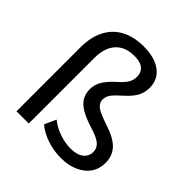

<svg xmlns="http://www.w3.org/2000/svg" viewBox="-193 -857 1009 1009"><g transform="rotate(45 312.0 -352.5)"><path d="M411 9Q376 9 341.5 1.5Q307 -6 277 -20Q247 -34 224 -54L253 -118Q290 -89 332.5 -75.5Q375 -62 412 -62Q458 -62 484 -81.5Q510 -101 510 -135Q510 -163 487.5 -182Q465 -201 407 -218Q353 -235 321.5 -254.5Q290 -274 276.5 -298.5Q263 -323 263 -355Q263 -386 279 -415Q295 -444 339 -484Q369 -510 381 -531Q393 -552 393 -576Q393 -597 383.5 -612.5Q374 -628 354.5 -636Q335 -644 306 -644Q237 -644 200.5 -603Q164 -562 164 -487V0H73V-475Q73 -551 100.5 -604.5Q128 -658 180 -686Q232 -714 306 -714Q361 -714 400 -698Q439 -682 460 -653Q481 -624 481 -583Q481 -559 474 -537.5Q467 -516 450.5 -495Q434 -474 407 -450Q373 -420 361 -402Q349 -384 349 -364Q349 -348 358.5 -334.5Q368 -321 391 -309.5Q414 -298 453 -285Q530 -261 563 -226.5Q596 -192 596 -139Q596 -94 573 -61Q550 -28 508 -9.5Q466 9 411 9Z"/></g></svg>

Font: Nunito Sans 12pt Medium
Style: Regular
Weight: 500
Designer: Vernon Adams
Foundry: Vernon Adams
Version: Version 3.101;gftools[0.9.27]